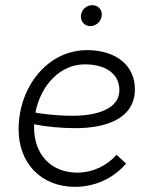

<svg xmlns="http://www.w3.org/2000/svg" viewBox="-20 -717 592 743"><path d="M270 6C346 6 417 -25 468 -84L431 -118C394 -76 339 -49 279 -49C177 -49 112 -120 112 -223V-236C159 -227 214 -221 271 -221C389 -221 502 -257 502 -372C502 -463 430 -523 317 -523C164 -523 52 -381 52 -216C52 -86 139 6 270 6ZM330 -616C352 -616 374 -635 374 -661C374 -681 359 -697 337 -697C314 -697 293 -678 293 -653C293 -632 308 -616 330 -616ZM117 -281C138 -389 214 -468 308 -468C391 -468 442 -430 442 -368C442 -296 356 -269 261 -269C209 -269 159 -274 117 -281Z"/></svg>

Font: Fixel Text 20240404 Light
Style: Italic
Weight: 300
Width: 4
Italic angle: -10°
Designer: AlfaBravo + MacPaw
Foundry: Kyrylo Tkachov, Marchela Mozhyna, Serhii Makarenko, Maria Weinstein, Zakhar Kryvoshyya
Version: Version 1.211;Glyphs 3.2 (3225)